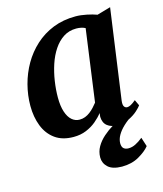

<svg xmlns="http://www.w3.org/2000/svg" viewBox="-115 -650 806 949"><g transform="rotate(-15 288.0 -175.5)"><path d="M473.5 -101.5Q471 -80.5 476.8 -72Q482.5 -63.5 492.5 -63.5Q500.5 -63.5 511 -69Q521.5 -74.5 537 -87.5L551 -57.5Q545.5 -49 527.8 -32.8Q510 -16.5 483 -3.2Q456 10 421.5 10Q390.5 10 371 -5.5Q351.5 -21 350.5 -52L352.5 -71Q337 -51 314.8 -32.5Q292.5 -14 263.5 -2Q234.5 10 198.5 10Q141.5 10 104.2 -17Q67 -44 49 -90.2Q31 -136.5 31 -193.5Q31 -247.5 45 -301Q59 -354.5 86.2 -401.8Q113.5 -449 153.5 -485.5Q193.5 -522 245.5 -542.8Q297.5 -563.5 360.5 -563.5Q387 -563.5 417.2 -557.2Q447.5 -551 468.5 -543L538 -563ZM394.5 -494.5Q384.5 -499.5 373 -502Q361.5 -504.5 348.5 -504.5Q311.5 -504.5 283 -486Q254.5 -467.5 233.5 -436Q212.5 -404.5 199.2 -364.5Q186 -324.5 179.5 -281.5Q173 -238.5 173 -197.5Q173 -154.5 182.8 -124.8Q192.5 -95 209.8 -80Q227 -65 249.5 -65Q264.5 -65 278 -70.2Q291.5 -75.5 303.2 -84.5Q315 -93.5 325.2 -104.5Q335.5 -115.5 344 -126.5ZM391.5 213.5Q343 213 320.8 192.2Q298.5 171.5 298.5 142Q298.5 112.5 313 87.5Q327.5 62.5 350.8 42Q374 21.5 401.2 5.2Q428.5 -11 454 -24L479 -34.5L509 -21.5Q478.5 -2 457 18.2Q435.5 38.5 424 58.8Q412.5 79 412 99Q412 118.5 421.2 126.5Q430.5 134.5 446 134.5Q464.5 134.5 482.8 125.2Q501 116 520 100.5L535 147Q516.5 170.5 479 192Q441.5 213.5 391.5 213.5Z"/></g></svg>

Font: Merriweather 28pt
Style: Bold Italic
Weight: 700
Italic angle: -7.8°
Version: Version 2.101